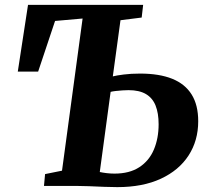

<svg xmlns="http://www.w3.org/2000/svg" viewBox="-20 -763 863 788"><path d="M461.5 5Q439.5 5 408 3.8Q376.5 2.5 345.2 1.2Q314 0 292 0H160.5L165 -48.5L234.5 -62.5L319 -687L206 -677L136.5 -469H53L95 -743H567.5L561.5 -691L474.5 -680L443 -449.5Q458.5 -453.5 488 -457.2Q517.5 -461 555 -461Q633.5 -461 686.5 -439.8Q739.5 -418.5 766.5 -375.2Q793.5 -332 793.5 -265.5Q793.5 -186 754 -125Q714.5 -64 640.2 -29.5Q566 5 461.5 5ZM450 -50.5Q511.5 -50.5 551.8 -76.8Q592 -103 611.5 -149Q631 -195 631 -253Q631 -298.5 618.5 -329.8Q606 -361 578.8 -377Q551.5 -393 507.5 -393Q497 -393 482.2 -392Q467.5 -391 454.5 -389.5Q441.5 -388 434 -386L389.5 -57Q401 -54.5 417 -52.5Q433 -50.5 450 -50.5Z"/></svg>

Font: Merriweather ExtraBold
Style: Italic
Weight: 800
Italic angle: -7.8°
Version: Version 2.101